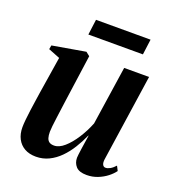

<svg xmlns="http://www.w3.org/2000/svg" viewBox="-127 -777 804 888"><g transform="rotate(20 275.0 -333.0)"><path d="M148.5 11.5Q115.5 11.5 92.2 -1.8Q69 -15 56.5 -39Q44 -63 44 -95.5Q44 -110 46.2 -132.8Q48.5 -155.5 52 -181.8Q55.5 -208 59.2 -231.8Q63 -255.5 65 -271L94 -454.5L37 -477L40.5 -496.5L203 -524.5L222 -509.5L190 -281Q187.5 -262.5 184.2 -238.2Q181 -214 177.8 -190.2Q174.5 -166.5 172.5 -147.5Q170.5 -128.5 170.5 -119Q170.5 -101 174.2 -89Q178 -77 186.8 -71.2Q195.5 -65.5 210 -65.5Q234.5 -65.5 260.2 -88Q286 -110.5 309.5 -147Q333 -183.5 349.5 -225L392.5 -514H515L452 -85Q450 -68 454.8 -59.2Q459.5 -50.5 469 -50.5Q479 -50.5 491.2 -57.2Q503.5 -64 516 -78L527.5 -55.5Q516 -39.5 496.5 -24.2Q477 -9 451.8 1Q426.5 11 398 11Q361 11 345.2 -6.5Q329.5 -24 329.5 -49Q329.5 -53.5 331 -66.5Q332.5 -79.5 335 -96.5Q337.5 -113.5 340.2 -131.2Q343 -149 345 -163H343.5Q328.5 -129 309 -97.5Q289.5 -66 265.2 -41.5Q241 -17 211.8 -2.8Q182.5 11.5 148.5 11.5ZM194 -678.5H462.5L452.5 -602.5H184Z"/></g></svg>

Font: Merriweather 120pt SemiBold
Style: Italic
Weight: 600
Italic angle: -7.8°
Version: Version 2.101